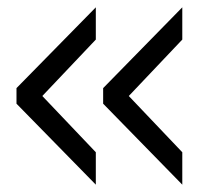

<svg xmlns="http://www.w3.org/2000/svg" viewBox="-20 -504 566 524"><path d="M477.5 0 261.5 -221V-263.5L477.5 -484V-396L331.5 -242L477.5 -88.5ZM241.5 0 25 -221V-263.5L241.5 -484V-396L95.5 -242L241.5 -88.5Z"/></svg>

Font: Mohave Light
Style: Regular
Weight: 400
Version: Version 2.003